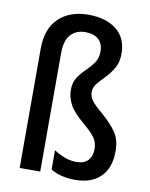

<svg xmlns="http://www.w3.org/2000/svg" viewBox="-86 -829 706 902"><g transform="rotate(10 266.5 -377.5)"><path d="M447 -611Q447 -571 430.5 -542.5Q414 -514 393 -492.5Q372 -471 356 -452Q340 -433 340 -410Q340 -388 354.5 -369Q369 -350 405 -320Q454 -277 476.5 -242.5Q499 -208 499 -155Q499 -75 455.5 -32.5Q412 10 334 10Q302 10 272 3Q242 -4 218 -19V-111Q240 -96 268 -85Q296 -74 326 -74Q363 -74 381.5 -94Q400 -114 400 -149Q400 -179 384 -202Q368 -225 327 -259Q277 -301 259.5 -334.5Q242 -368 242 -403Q242 -439 258 -463Q274 -487 295 -507Q316 -527 332 -549.5Q348 -572 348 -605Q348 -642 325.5 -662Q303 -682 262 -682Q219 -682 193 -653.5Q167 -625 167 -565V0H69V-569Q69 -665 122 -715Q175 -765 263 -765Q347 -765 397 -725.5Q447 -686 447 -611Z"/></g></svg>

Font: Noto Sans Arabic UI Cn Md
Style: Regular
Weight: 500
Width: 3
Designer: Monotype Design Team, Nadine Chahine and Nizar Qandah
Foundry: Monotype Imaging Inc.
Version: Version 2.010; ttfautohint (v1.8.4.7-5d5b)